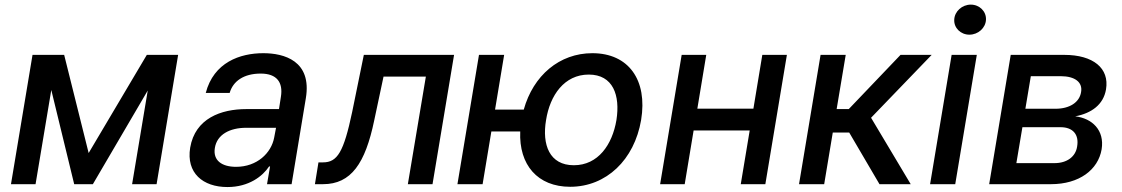

<svg xmlns="http://www.w3.org/2000/svg" viewBox="-20 -777 4733 810"><path d="M354 -131.4 250.7 -545.5H117.2L26.3 0H130L196.4 -397.4L293 0H371.8L603.3 -395.2L537.3 0H640.6L731.5 -545.5H599.4Z M939.6 12.1C1029.8 12.1 1088.1 -33.7 1115.1 -74.6H1119.3L1106.5 0H1210.2L1270.2 -362.2C1296.9 -521 1177.6 -552.6 1090.9 -552.6C992.2 -552.6 881.7 -513.8 848 -384.9H948.9C963.1 -435 1008.9 -466.6 1079.9 -466.6C1148.1 -466.6 1174.7 -429.3 1165.1 -369L1157 -316.8H1019.2C912.6 -316.8 803.3 -277.7 782.3 -154.1C764.9 -47.2 835.9 12.1 939.6 12.1ZM886.4 -152.7C895.2 -209.5 949.6 -237.9 1018.5 -237.9H1144.5L1136.7 -196.7C1124.6 -131.4 1064.3 -73.2 975.9 -73.2C915.8 -73.2 877.8 -100.1 886.4 -152.7Z M1308.6 0H1342.7C1461.6 0 1521 -88.1 1558.6 -268.5L1598 -453.8H1776.6L1700.6 0H1804.7L1895.6 -545.5H1514.9L1465.6 -304C1430 -135.7 1403.4 -92 1342.7 -92H1323.5Z M2106.9 -545.5H2000.7L1909.8 0H2016L2052.9 -222.3H2174.7C2168.7 -81.3 2248.2 11 2385.3 11C2538 11 2656.2 -103 2684.7 -270.6C2712.7 -439.6 2631.7 -552.6 2479 -552.6C2340.2 -552.6 2229.8 -458.8 2189.6 -314.6H2068.5ZM2283.7 -270.6C2300.1 -375 2360.8 -462.4 2463.8 -462.4C2566.8 -462.4 2596.9 -374.6 2580.6 -270.6C2563.2 -166.9 2503.6 -79.9 2400.9 -79.9C2297.9 -79.9 2266 -166.5 2283.7 -270.6Z M2959.5 -545.5H2855.8L2764.9 0H2868.6L2906.2 -226.6H3142.8L3105.1 0H3208.8L3299.7 -545.5H3196L3158.4 -318.5H2921.9Z M3350.9 0H3457L3493.3 -218H3562.5L3690.3 0H3822.1L3654.8 -280.2L3910.5 -545.5H3779.1L3560.7 -316.8H3509.6L3547.9 -545.5H3441.8Z M3903.8 0H4009.9L4100.9 -545.5H3994.7ZM4005.7 -693.9C4003.9 -659.1 4033 -630.7 4069.6 -630.7C4106.5 -630.7 4138.1 -659.1 4139.6 -693.9C4141.3 -729 4112.2 -757.5 4075.6 -757.5C4038.7 -757.5 4007.1 -729 4005.7 -693.9Z M4153.1 0H4413.7C4533 0 4612.6 -60.4 4627.5 -147C4640.6 -228 4587 -278.1 4516 -286.2C4584.5 -299 4635.3 -335.6 4646 -399.9C4660.9 -489 4592.3 -545.5 4469.8 -545.5H4244ZM4267.8 -88.8 4293.3 -240.4H4454.2C4506 -240.4 4533 -209.9 4524.1 -158.7C4517.8 -116.1 4481.5 -88.8 4428.6 -88.8ZM4305.8 -318.2 4328.8 -455.6H4454.9C4514.9 -455.6 4548.3 -430 4540.8 -388.5C4534.1 -345.2 4492.5 -318.2 4432.9 -318.2Z"/></svg>

Font: Magic Ui Pro Medium
Style: Italic
Weight: 500
Italic angle: -9.39999°
Designer: Stefan Endress, Andreas Faust
Version: Version 1.000;FEAKit 1.0